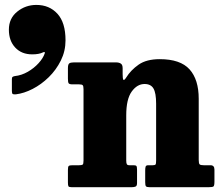

<svg xmlns="http://www.w3.org/2000/svg" viewBox="-20 -780 924 800"><path d="M17 -656.5Q17 -703.5 51.8 -731.5Q86.5 -759.5 131.5 -759.5Q185.5 -759.5 219.2 -722.8Q253 -686 253 -612Q253 -567 233.5 -527.8Q214 -488.5 183 -458.2Q152 -428 116 -409.5Q80 -391 46.5 -387Q37 -386 33.2 -388.2Q29.5 -390.5 29.5 -401V-450.5Q29.5 -457.5 32.8 -459.8Q36 -462 42 -463Q70 -466 96 -481Q122 -496 141 -517Q160 -538 166.5 -558Q169 -566.5 158.5 -561.5Q142.5 -553.5 114 -553.5Q70 -553.5 43.5 -581.8Q17 -610 17 -656.5ZM309.5 -428.5H282.5Q269.5 -428.5 266.2 -432.8Q263 -437 263 -452V-496Q263 -511.5 268.5 -515.8Q274 -520 287.5 -520H464Q475.5 -520 483.2 -515.2Q491 -510.5 491 -495.5V-471Q491 -452 494 -447.8Q497 -443.5 505.5 -456.5Q525 -488 557.8 -510.8Q590.5 -533.5 645.5 -533.5Q731.5 -533.5 769.8 -491Q808 -448.5 808 -368.5V-113.5Q808 -98.5 812 -95Q816 -91.5 829 -91.5H857Q873.5 -91.5 873.5 -73.5V-23.5Q873.5 -6.5 869.5 -3.2Q865.5 0 849.5 0H603.5Q591 0 588 -4Q585 -8 585 -21V-70Q585 -80 586.8 -85.8Q588.5 -91.5 598 -91.5H616.5Q626 -91.5 628.2 -94.8Q630.5 -98 630.5 -111.5V-348Q630.5 -392.5 619.5 -411.2Q608.5 -430 582.5 -430Q551.5 -430 528.8 -398.5Q506 -367 506 -299.5V-111Q506 -100 508.5 -95.8Q511 -91.5 519.5 -91.5H536.5Q545.5 -91.5 548.2 -88.5Q551 -85.5 551 -73V-17.5Q551 -5.5 545.2 -2.8Q539.5 0 528.5 0H278.5Q267.5 0 265.2 -3.8Q263 -7.5 263 -19.5V-72Q263 -85 266.2 -88.2Q269.5 -91.5 282 -91.5H309Q320.5 -91.5 324.2 -94Q328 -96.5 328 -111V-408Q328 -421.5 324.5 -425Q321 -428.5 309.5 -428.5Z"/></svg>

Font: Besley* Narrow Heavy
Style: Regular
Weight: 800
Width: 4
Designer: Owen Earl
Foundry: indestructible type*
Version: Version 3.000; ttfautohint (v1.8.3)